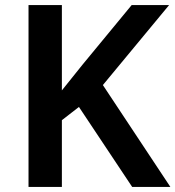

<svg xmlns="http://www.w3.org/2000/svg" viewBox="-20 -734 689 754"><path d="M649 0H499L290 -314L223 -262V0H92V-714H223V-379Q243 -404 263.5 -429.5Q284 -455 304 -480L497 -714H644L384 -400Z"/></svg>

Font: Noto Sans NKo Unjoined SemiBold
Style: Regular
Weight: 600
Designer: Monotype Design Team
Foundry: Monotype Imaging Inc.
Version: Version 2.004